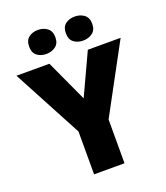

<svg xmlns="http://www.w3.org/2000/svg" viewBox="-164 -1039 993 1150"><g transform="rotate(-20 332.0 -464.0)"><path d="M332 -449 455 -714H664L429 -279V0H235V-273L0 -714H210ZM131 -851Q131 -891 155 -909.5Q179 -928 214 -928Q248 -928 273 -909.5Q298 -891 298 -851Q298 -812 273 -793.5Q248 -775 214 -775Q179 -775 155 -793.5Q131 -812 131 -851ZM365 -851Q365 -891 389 -909.5Q413 -928 449 -928Q483 -928 508 -909.5Q533 -891 533 -851Q533 -812 508 -793.5Q483 -775 449 -775Q413 -775 389 -793.5Q365 -812 365 -851Z"/></g></svg>

Font: Noto Sans Thaana Black
Style: Regular
Weight: 900
Designer: David Williams
Foundry: Google Inc.
Version: Version 3.001; ttfautohint (v1.8.4.7-5d5b)